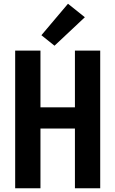

<svg xmlns="http://www.w3.org/2000/svg" viewBox="-20 -1005 616 1025"><path d="M61 0H196V-319H380V0H515V-735H380V-432H196V-735H61ZM271 -761 433 -913 343 -985 201 -817Z"/></svg>

Font: Iosevka Sparkle Extrabold
Style: Regular
Weight: 800
Designer: Belleve Invis
Foundry: Belleve Invis
Version: Version 4.5.0; ttfautohint (v1.8.3)